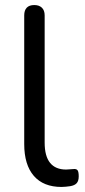

<svg xmlns="http://www.w3.org/2000/svg" viewBox="-20 -732 336 761"><path d="M224 9Q152 9 114 -35Q76 -79 76 -161V-671Q76 -691 86 -701.5Q96 -712 116 -712Q135 -712 146 -701.5Q157 -691 157 -671V-167Q157 -113 178.5 -86.5Q200 -60 242 -60Q251 -60 258 -61Q265 -62 272 -62Q283 -63 287.5 -57Q292 -51 292 -33Q292 -15 284 -6Q276 3 258 6Q250 7 241 8Q232 9 224 9Z"/></svg>

Font: Nunito ExtraLight
Style: Regular
Weight: 400
Version: Version 3.602